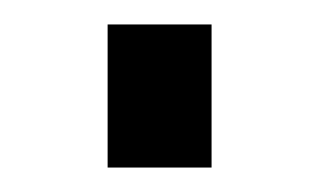

<svg xmlns="http://www.w3.org/2000/svg" viewBox="-20 -363 259 157"><path d="M68 -226V-343H153V-226Z"/></svg>

Font: Cairo-CLs
Style: CLs-Regular
Weight: 400
Version: Version 3.130;gftools[0.9.24]